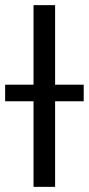

<svg xmlns="http://www.w3.org/2000/svg" viewBox="-63 -727 346 747"><path d="M151.4 0H67.4V-707H151.4ZM-43 -397.5H262.7V-333H-43Z"/></svg>

Font: Pretendard Std Variable
Style: Regular
Weight: 400
Designer: Base glyphs from Inter by Rasmus Andersson; Hangeul glyphs from Noto Sans CJK(Source Han Sans) by Jang Soo-young and Kan
Foundry: Kil Hyung-jin
Version: Version 1.309;Glyphs 3.2 (3225)